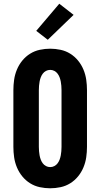

<svg xmlns="http://www.w3.org/2000/svg" viewBox="-20 -1005 540 1033"><path d="M250 8Q222 8 194 2Q166 -4 142 -19Q118 -34 100 -56Q82 -78 71 -104.5Q60 -131 56 -159Q52 -187 52 -215V-520Q52 -548 56 -576Q60 -604 71 -630.5Q82 -657 100 -679Q118 -701 142 -716Q166 -731 194 -737Q222 -743 250 -743Q278 -743 306 -737Q334 -731 358 -716Q382 -701 400 -679Q418 -657 429 -630.5Q440 -604 444 -576Q448 -548 448 -520V-215Q448 -187 444 -159Q440 -131 429 -104.5Q418 -78 400 -56Q382 -34 358 -19Q334 -4 306 2Q278 8 250 8ZM250 -106Q262 -106 272.5 -111.5Q283 -117 290 -126.5Q297 -136 301 -147Q305 -158 307 -169Q309 -180 310 -191.5Q311 -203 311 -215V-520Q311 -532 310 -543.5Q309 -555 307 -566Q305 -577 301 -588Q297 -599 290 -608.5Q283 -618 272.5 -623.5Q262 -629 250 -629Q238 -629 227.5 -623.5Q217 -618 210 -608.5Q203 -599 199 -588Q195 -577 193 -566Q191 -555 190 -543.5Q189 -532 189 -520V-215Q189 -203 190 -191.5Q191 -180 193 -169Q195 -158 199 -147Q203 -136 210 -126.5Q217 -117 227.5 -111.5Q238 -106 250 -106ZM237 -791 175 -839 299 -985 376 -925Z"/></svg>

Font: Iosevka Curly Slab Heavy
Style: Regular
Weight: 900
Monospace: yes
Designer: Belleve Invis
Foundry: Belleve Invis
Version: Version 22.1.2; ttfautohint (v1.8.4)